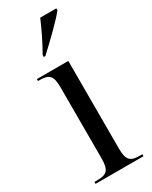

<svg xmlns="http://www.w3.org/2000/svg" viewBox="-200 -812 678 857"><g transform="rotate(-30 139.0 -383.0)"><path d="M102 -616V-606H110C156 -648 232 -721 259 -756V-766H176C157 -721 130 -665 102 -616ZM19 0H266V-10H254C204 -10 188 -24 188 -86V-536H26V-526H34C83 -526 99 -512 99 -451V-86C99 -24 83 -10 32 -10H19Z"/></g></svg>

Font: Noto Serif Display Condensed
Style: Regular
Weight: 400
Width: 3
Designer: Monotype Design Team
Foundry: Monotype Imaging Inc.
Version: Version 2.009